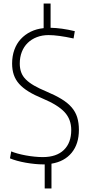

<svg xmlns="http://www.w3.org/2000/svg" viewBox="-20 -909 498 1078"><path d="M222 14Q201 14 175.5 11.5Q150 9 124.5 4.5Q99 0 75.5 -6.5Q52 -13 36 -20L43 -59Q57 -53 78.5 -47Q100 -41 124.5 -36.5Q149 -32 174 -29.5Q199 -27 220 -27Q297 -27 338.5 -67Q380 -107 380 -179Q380 -239 342.5 -279.5Q305 -320 219 -356Q173 -375 140.5 -395Q108 -415 87.5 -438Q67 -461 57.5 -489Q48 -517 48 -552Q48 -594 60.5 -629Q73 -664 96.5 -689.5Q120 -715 152.5 -731Q185 -747 225 -751V-889H264V-753Q325 -752 400 -734L393 -693Q305 -712 253 -712Q217 -712 187 -700.5Q157 -689 135.5 -668Q114 -647 102.5 -617.5Q91 -588 91 -552Q91 -525 99 -503Q107 -481 125 -463Q143 -445 171.5 -428.5Q200 -412 241 -395Q291 -374 326 -352.5Q361 -331 382.5 -306Q404 -281 413.5 -250Q423 -219 423 -180Q423 -101 382.5 -51.5Q342 -2 269 10V149H231V14H222Z"/></svg>

Font: Encode Sans Compressed
Style: ExtraLight
Weight: 200
Designer: Pablo Impallari, Andres Torresi
Foundry: Pablo Impallari, Andres Torresi
Version: Version 1.000; ttfautohint (v1.00) -l 8 -r 50 -G 200 -x 14 -